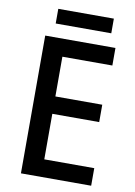

<svg xmlns="http://www.w3.org/2000/svg" viewBox="-94 -920 689 980"><g transform="rotate(10 250.5 -430.0)"><path d="M415 -860H127V-784H415ZM449 0V-91H190V-327H433V-417H190V-623H449V-714H85V0Z"/></g></svg>

Font: Noto Sans Thai Looped SemiCondensed Medium
Style: Regular
Weight: 500
Width: 4
Designer: Sasikarn Vongin, Ben Mitchell
Foundry: The Fontpad Ltd
Version: Version 1.001